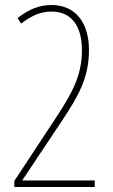

<svg xmlns="http://www.w3.org/2000/svg" viewBox="-20 -744 451 764"><path d="M37 -24V0H357V-26H69V-27L227 -264C294 -365 334 -436 334 -545C334 -654 280 -724 185 -724C139 -724 97 -709 50 -672L64 -650C105 -681 140 -698 185 -698C266 -698 306 -638 306 -545C306 -446 270 -377 199 -270Z"/></svg>

Font: Noto Sans Gurmukhi UI ExtraCondensed Thin
Style: Regular
Weight: 100
Width: 2
Designer: Jelle Bosma - Monotype Design Team
Foundry: Monotype Imaging Inc.
Version: Version 2.004